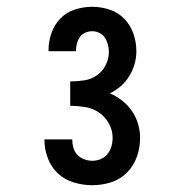

<svg xmlns="http://www.w3.org/2000/svg" viewBox="-20 -863 540 566"><path d="M252 -317Q225 -317 198 -325Q171 -333 151 -351.5Q131 -370 121 -396.5Q111 -423 111 -450Q111 -451 111 -451Q111 -451 111 -452H193Q193 -451 193 -451Q193 -451 193 -451Q193 -439 196.5 -427Q200 -415 208 -406.5Q216 -398 228 -393.5Q240 -389 252 -389Q265 -389 277 -394Q289 -399 297 -409Q305 -419 308.5 -431.5Q312 -444 312 -457Q312 -479 301 -499Q290 -519 271.5 -531.5Q253 -544 231 -547.5Q209 -551 187 -551V-623Q207 -623 227.5 -626Q248 -629 265 -640.5Q282 -652 291.5 -671Q301 -690 301 -710Q301 -721 298 -732Q295 -743 289 -752Q283 -761 273 -766Q263 -771 252 -771Q241 -771 231 -766.5Q221 -762 215 -753Q209 -744 206.5 -733.5Q204 -723 204 -713Q204 -712 204 -712Q204 -712 204 -712H123Q123 -712 123 -712.5Q123 -713 123 -714Q123 -740 131.5 -765Q140 -790 158 -808.5Q176 -827 201 -835Q226 -843 252 -843Q278 -843 303.5 -834.5Q329 -826 347 -807Q365 -788 373.5 -763Q382 -738 382 -712Q382 -692 376.5 -673.5Q371 -655 361 -638.5Q351 -622 336 -609Q321 -596 304 -588Q324 -579 340.5 -566Q357 -553 369 -535.5Q381 -518 387 -497.5Q393 -477 393 -456Q393 -428 383.5 -401Q374 -374 354 -354Q334 -334 307 -325.5Q280 -317 252 -317Z"/></svg>

Font: iosevka_custom_sans_ss08 Md
Style: Regular
Weight: 500
Designer: Belleve Invis
Foundry: Belleve Invis
Version: Version 10.3.0; ttfautohint (v1.8.3)